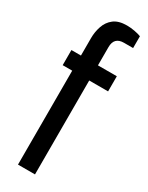

<svg xmlns="http://www.w3.org/2000/svg" viewBox="-195 -766 618 802"><g transform="rotate(30 114.0 -365.5)"><path d="M55 0V-453H9V-526H55V-610Q55 -640 64.5 -668Q74 -696 96.5 -713.5Q119 -731 159 -731Q177 -731 196 -727.5Q215 -724 228 -719V-662H184Q137 -662 137 -614V-526H228V-453H137V0Z"/></g></svg>

Font: Archivo Narrow
Style: Regular
Weight: 400
Designer: Hector Gatti
Foundry: Omnibus-Type
Version: Version 3.002